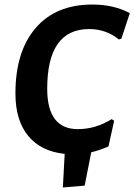

<svg xmlns="http://www.w3.org/2000/svg" viewBox="-20 -671 592 846"><path d="M257 155 265 7Q160 -4 104 -72.5Q48 -141 48 -259Q48 -444 137 -547.5Q226 -651 387 -651Q482 -651 552 -613L515 -501L504 -497Q447 -543 373 -543Q188 -543 188 -280Q188 -102 323 -102Q401 -102 472 -146L483 -139L458 -26Q420 -9 382 0L353 147Z"/></svg>

Font: Alegreya Sans
Style: Bold Italic
Weight: 700
Italic angle: -7°
Designer: Juan Pablo del Peral
Foundry: Huerta Tipografica
Version: Version 2.007